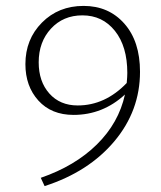

<svg xmlns="http://www.w3.org/2000/svg" viewBox="-20 -435 544 650"><path d="M454 -192Q454 -60 367 43.5Q280 147 131 195L118 167Q234 127 308 54Q382 -19 403 -115Q328 -46 229 -46Q154 -46 110 -94.5Q66 -143 66 -218Q66 -302 122 -358.5Q178 -415 263 -415Q348 -415 401 -355Q454 -295 454 -192ZM243 -78Q336 -78 409 -154Q411 -176 411 -188Q411 -278 369 -330.5Q327 -383 259 -383Q194 -383 152.5 -338Q111 -293 111 -224Q111 -159 147 -118.5Q183 -78 243 -78Z"/></svg>

Font: EauTest Light
Style: Regular
Weight: 300
Designer: Christian Thalmann (Catharsis Fonts)
Version: Version 0.001;PS 000.001;hotconv 1.0.88;makeotf.lib2.5.64775